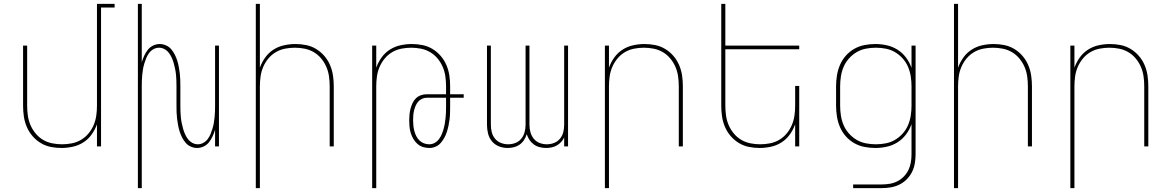

<svg xmlns="http://www.w3.org/2000/svg" viewBox="-20 -755 6040 990"><path d="M297 8Q269 8 241.5 2.5Q214 -3 190 -17.5Q166 -32 147.5 -53.5Q129 -75 118 -101Q107 -127 103 -154.5Q99 -182 99 -210V-520H120V-210Q120 -185 123.5 -159.5Q127 -134 137 -110.5Q147 -87 163.5 -67Q180 -47 202 -34Q224 -21 249.5 -16Q275 -11 300 -11Q325 -11 350.5 -16Q376 -21 398 -34Q420 -47 436.5 -67Q453 -87 463 -110.5Q473 -134 476.5 -159.5Q480 -185 480 -210V-735H571V-716H501V0H480V-114Q470 -86 452.5 -61.5Q435 -37 410 -21Q385 -5 355.5 1.5Q326 8 297 8Z M691 215V-735H711V-434Q716 -451 723.5 -467.5Q731 -484 742 -498Q753 -512 769.5 -520Q786 -528 804 -528Q820 -528 836 -521Q852 -514 863 -501Q874 -488 881.5 -473Q889 -458 894 -442Q899 -426 902 -409.5Q905 -393 907 -376.5Q909 -360 909.5 -343.5Q910 -327 910 -310V-210Q910 -195 910.5 -180Q911 -165 912.5 -150Q914 -135 917 -120.5Q920 -106 924 -91.5Q928 -77 934 -63.5Q940 -50 949 -38Q958 -26 971.5 -18.5Q985 -11 1000 -11Q1015 -11 1028.5 -18.5Q1042 -26 1051 -38Q1060 -50 1065.5 -63.5Q1071 -77 1075.5 -91.5Q1080 -106 1082.5 -120.5Q1085 -135 1086.5 -150Q1088 -165 1088.5 -180Q1089 -195 1089 -210V-520H1109V0H1089V-86Q1084 -69 1076.5 -52.5Q1069 -36 1058 -22Q1047 -8 1030.5 0Q1014 8 996 8Q980 8 964 1Q948 -6 937 -19Q926 -32 918.5 -47Q911 -62 906 -78Q901 -94 898 -110.5Q895 -127 893 -143.5Q891 -160 890.5 -176.5Q890 -193 890 -210V-310Q890 -325 889.5 -340Q889 -355 887.5 -370Q886 -385 883 -399.5Q880 -414 876 -428.5Q872 -443 866 -456.5Q860 -470 851 -482Q842 -494 828.5 -501.5Q815 -509 800 -509Q785 -509 771.5 -501.5Q758 -494 749 -482Q740 -470 734.5 -456.5Q729 -443 724.5 -428.5Q720 -414 717.5 -399.5Q715 -385 713.5 -370Q712 -355 711.5 -340Q711 -325 711 -310V215Z M1299 215V-735H1320V-406Q1330 -434 1347.5 -458.5Q1365 -483 1390 -499Q1415 -515 1444.5 -521.5Q1474 -528 1503 -528Q1531 -528 1558.5 -522.5Q1586 -517 1610 -502.5Q1634 -488 1652.5 -466.5Q1671 -445 1682 -419Q1693 -393 1697 -365.5Q1701 -338 1701 -310V0H1680V-310Q1680 -335 1676.5 -360.5Q1673 -386 1663 -409.5Q1653 -433 1636.5 -453Q1620 -473 1598 -486Q1576 -499 1550.5 -504Q1525 -509 1500 -509Q1475 -509 1449.5 -504Q1424 -499 1402 -486Q1380 -473 1363.5 -453Q1347 -433 1337 -409.5Q1327 -386 1323.5 -360.5Q1320 -335 1320 -310V215Z M1899 215V-520H1920V-406Q1930 -434 1947.5 -458.5Q1965 -483 1990 -499Q2015 -515 2044.5 -521.5Q2074 -528 2103 -528Q2131 -528 2158.5 -522.5Q2186 -517 2210 -502.5Q2234 -488 2252.5 -466.5Q2271 -445 2282 -419Q2293 -393 2297 -365.5Q2301 -338 2301 -310V-269H2371V-251H2301V-205Q2301 -188 2300.5 -171.5Q2300 -155 2298 -139Q2296 -123 2292.5 -106.5Q2289 -90 2284 -74.5Q2279 -59 2271 -44.5Q2263 -30 2252 -17.5Q2241 -5 2225.5 1.5Q2210 8 2194 8Q2177 8 2161 3Q2145 -2 2132.5 -13Q2120 -24 2111.5 -38.5Q2103 -53 2098 -69Q2093 -85 2091.5 -101.5Q2090 -118 2090 -135Q2090 -150 2091.5 -165.5Q2093 -181 2097 -195.5Q2101 -210 2107.5 -224Q2114 -238 2125 -248.5Q2136 -259 2150.5 -264Q2165 -269 2180 -269H2280V-310Q2280 -335 2276.5 -360.5Q2273 -386 2263 -409.5Q2253 -433 2236.5 -453Q2220 -473 2198 -486Q2176 -499 2150.5 -504Q2125 -509 2100 -509Q2075 -509 2049.5 -504Q2024 -499 2002 -486Q1980 -473 1963.5 -453Q1947 -433 1937 -409.5Q1927 -386 1923.5 -360.5Q1920 -335 1920 -310V215ZM2193 -11Q2208 -11 2221 -18Q2234 -25 2243 -37Q2252 -49 2257.5 -62Q2263 -75 2267 -89Q2271 -103 2273.5 -117.5Q2276 -132 2277.5 -146.5Q2279 -161 2279.5 -175.5Q2280 -190 2280 -205V-251H2180Q2168 -251 2156 -245.5Q2144 -240 2136 -230.5Q2128 -221 2123 -209.5Q2118 -198 2115 -185.5Q2112 -173 2111 -160.5Q2110 -148 2110 -135Q2110 -121 2111.5 -107Q2113 -93 2116.5 -79.5Q2120 -66 2126.5 -53Q2133 -40 2143 -30.5Q2153 -21 2166 -16Q2179 -11 2193 -11Z M2597 8Q2574 8 2552.5 -0.5Q2531 -9 2516.5 -26.5Q2502 -44 2496.5 -66.5Q2491 -89 2491 -112V-520H2511V-112Q2511 -93 2515.5 -74Q2520 -55 2532.5 -40Q2545 -25 2563 -18Q2581 -11 2600 -11Q2620 -11 2638 -18Q2656 -25 2668 -40Q2680 -55 2685 -74Q2690 -93 2690 -112V-520H2710V-112Q2710 -93 2715 -74Q2720 -55 2732 -40Q2744 -25 2762 -18Q2780 -11 2800 -11Q2819 -11 2837 -18Q2855 -25 2867.5 -40Q2880 -55 2884.5 -74Q2889 -93 2889 -112V-520H2909V0H2889V-46Q2883 -33 2873 -22.5Q2863 -12 2851 -5Q2839 2 2824.5 5Q2810 8 2796 8Q2780 8 2763.5 4Q2747 0 2733.5 -9.5Q2720 -19 2710.5 -33Q2701 -47 2696 -63Q2691 -47 2682 -33Q2673 -19 2659.5 -9.5Q2646 0 2630 4Q2614 8 2597 8Z M3099 215V-520H3120V-406Q3130 -434 3147.5 -458.5Q3165 -483 3190 -499Q3215 -515 3244.5 -521.5Q3274 -528 3303 -528Q3331 -528 3358.5 -522.5Q3386 -517 3410 -502.5Q3434 -488 3452.5 -466.5Q3471 -445 3482 -419Q3493 -393 3497 -365.5Q3501 -338 3501 -310V0H3480V-310Q3480 -335 3476.5 -360.5Q3473 -386 3463 -409.5Q3453 -433 3436.5 -453Q3420 -473 3398 -486Q3376 -499 3350.5 -504Q3325 -509 3300 -509Q3275 -509 3249.5 -504Q3224 -499 3202 -486Q3180 -473 3163.5 -453Q3147 -433 3137 -409.5Q3127 -386 3123.5 -360.5Q3120 -335 3120 -310V215Z M3897 8Q3869 8 3841.5 2.5Q3814 -3 3790 -17.5Q3766 -32 3747.5 -53.5Q3729 -75 3718 -101Q3707 -127 3703 -154.5Q3699 -182 3699 -210V-735H3720V-520H4101V-501H3720V-210Q3720 -185 3723.5 -159.5Q3727 -134 3737 -110.5Q3747 -87 3763.5 -67Q3780 -47 3802 -34Q3824 -21 3849.5 -16Q3875 -11 3900 -11Q3925 -11 3950.5 -16Q3976 -21 3998 -34Q4020 -47 4036.5 -67Q4053 -87 4063 -110.5Q4073 -134 4076.5 -159.5Q4080 -185 4080 -210V-312H4101V0H4080V-114Q4070 -86 4052.5 -61.5Q4035 -37 4010 -21Q3985 -5 3955.5 1.5Q3926 8 3897 8Z M4379 215V196H4527Q4548 196 4568.5 192.5Q4589 189 4607.5 179.5Q4626 170 4640.5 155Q4655 140 4664 121.5Q4673 103 4676.5 82.5Q4680 62 4680 41V-115Q4670 -86 4651.5 -61.5Q4633 -37 4607.5 -21Q4582 -5 4552.5 1.5Q4523 8 4493 8Q4465 8 4437 2.5Q4409 -3 4384.5 -17Q4360 -31 4341 -52.5Q4322 -74 4311 -100Q4300 -126 4295.5 -154Q4291 -182 4291 -210V-310Q4291 -338 4295.5 -366Q4300 -394 4311 -420Q4322 -446 4341 -467.5Q4360 -489 4384.5 -503Q4409 -517 4437 -522.5Q4465 -528 4493 -528Q4523 -528 4552.5 -521.5Q4582 -515 4607.5 -499Q4633 -483 4651.5 -458.5Q4670 -434 4680 -405V-520H4701V41Q4701 64 4697 87.5Q4693 111 4682.5 132Q4672 153 4655.5 169.5Q4639 186 4618 196.5Q4597 207 4573.5 211Q4550 215 4527 215ZM4496 -11Q4522 -11 4547.5 -16Q4573 -21 4595 -34Q4617 -47 4634.5 -66.5Q4652 -86 4662 -109.5Q4672 -133 4676 -158.5Q4680 -184 4680 -210V-310Q4680 -336 4676 -361.5Q4672 -387 4662 -410.5Q4652 -434 4634.5 -453.5Q4617 -473 4595 -486Q4573 -499 4547.5 -504Q4522 -509 4496 -509Q4470 -509 4444.5 -504Q4419 -499 4397 -486Q4375 -473 4357.5 -453.5Q4340 -434 4330 -410.5Q4320 -387 4316 -361.5Q4312 -336 4312 -310V-210Q4312 -184 4316 -158.5Q4320 -133 4330 -109.5Q4340 -86 4357.5 -66.5Q4375 -47 4397 -34Q4419 -21 4444.5 -16Q4470 -11 4496 -11Z M4899 215V-735H4920V-406Q4930 -434 4947.5 -458.5Q4965 -483 4990 -499Q5015 -515 5044.5 -521.5Q5074 -528 5103 -528Q5131 -528 5158.5 -522.5Q5186 -517 5210 -502.5Q5234 -488 5252.5 -466.5Q5271 -445 5282 -419Q5293 -393 5297 -365.5Q5301 -338 5301 -310V0H5280V-310Q5280 -335 5276.5 -360.5Q5273 -386 5263 -409.5Q5253 -433 5236.5 -453Q5220 -473 5198 -486Q5176 -499 5150.5 -504Q5125 -509 5100 -509Q5075 -509 5049.5 -504Q5024 -499 5002 -486Q4980 -473 4963.5 -453Q4947 -433 4937 -409.5Q4927 -386 4923.5 -360.5Q4920 -335 4920 -310V215Z M5499 215V-520H5520V-406Q5530 -434 5547.5 -458.5Q5565 -483 5590 -499Q5615 -515 5644.5 -521.5Q5674 -528 5703 -528Q5731 -528 5758.5 -522.5Q5786 -517 5810 -502.5Q5834 -488 5852.5 -466.5Q5871 -445 5882 -419Q5893 -393 5897 -365.5Q5901 -338 5901 -310V0H5880V-310Q5880 -335 5876.5 -360.5Q5873 -386 5863 -409.5Q5853 -433 5836.5 -453Q5820 -473 5798 -486Q5776 -499 5750.5 -504Q5725 -509 5700 -509Q5675 -509 5649.5 -504Q5624 -499 5602 -486Q5580 -473 5563.5 -453Q5547 -433 5537 -409.5Q5527 -386 5523.5 -360.5Q5520 -335 5520 -310V215Z"/></svg>

Font: Iosevka Thin Extended
Style: Regular
Weight: 100
Width: 7
Monospace: yes
Designer: Belleve Invis
Foundry: Belleve Invis
Version: Version 32.5.0; ttfautohint (v1.8.4)